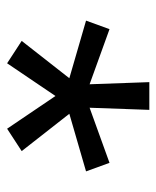

<svg xmlns="http://www.w3.org/2000/svg" viewBox="30 -886 440 540"><g transform="rotate(90 250.0 -616.0)"><path d="M158 -416 95 -457 200 -591 38 -638 62 -704 217 -648 211 -816H289L283 -648L438 -704L462 -638L300 -591L405 -457L342 -416L250 -552Z"/></g></svg>

Font: Iosevka Curly Slab
Style: Regular
Weight: 400
Monospace: yes
Designer: Belleve Invis
Foundry: Belleve Invis
Version: Version 22.1.2; ttfautohint (v1.8.4)